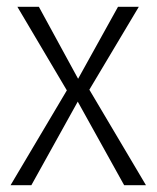

<svg xmlns="http://www.w3.org/2000/svg" viewBox="-20 -543 459 563"><path d="M408 0H344L208 -245L72 0H11L176 -278L31 -523H94L209 -312L326 -523H387L242 -280Z"/></svg>

Font: Fira Sans Condensed Light
Style: Regular
Weight: 300
Width: 3
Designer: bBox Type GmbH & Carrois Corporate GbR & Edenspiekermann AG
Foundry: bBox Type GmbH & Carrois Corporate GbR & Edenspiekermann AG
Version: Version 4.301